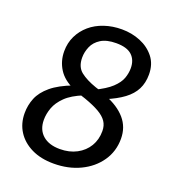

<svg xmlns="http://www.w3.org/2000/svg" viewBox="-127 -777 800 887"><g transform="rotate(20 272.5 -333.5)"><path d="M322 -679Q371 -679 413.5 -661.5Q456 -644 483 -610Q510 -576 510 -525Q510 -484 494 -452.5Q478 -421 444.5 -396Q411 -371 358 -349L294 -372Q349 -398 376 -423.5Q403 -449 412 -474Q421 -499 421 -524Q421 -564 396.5 -587Q372 -610 319 -610Q272 -610 244 -592.5Q216 -575 204.5 -548Q193 -521 193 -494Q193 -448 221.5 -425.5Q250 -403 299 -386L337 -374L355 -365Q420 -340 455 -299.5Q490 -259 490 -202Q490 -140 456.5 -91.5Q423 -43 365.5 -15.5Q308 12 236 12Q173 12 127 -10.5Q81 -33 56 -72Q31 -111 31 -162Q31 -201 45.5 -236.5Q60 -272 97 -303Q134 -334 200 -359L260 -332Q205 -310 176 -281.5Q147 -253 136 -222.5Q125 -192 125 -163Q125 -115 155.5 -88Q186 -61 240 -61Q287 -61 322.5 -80Q358 -99 377.5 -131.5Q397 -164 397 -206Q397 -233 384 -252.5Q371 -272 343.5 -288Q316 -304 271 -320L225 -335L206 -344Q154 -367 129.5 -406Q105 -445 105 -493Q105 -534 121.5 -568Q138 -602 167 -627Q196 -652 236 -665.5Q276 -679 322 -679Z"/></g></svg>

Font: Fira Sans Variable
Style: Italic
Weight: 397
Italic angle: -8°
Designer: Carrois Corporate & Edenspiekermann AG
Foundry: Carrois Corporate GbR & Edenspiekermann AG
Version: Version 4.202